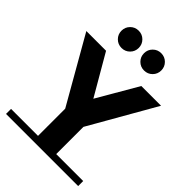

<svg xmlns="http://www.w3.org/2000/svg" viewBox="-273 -1044 1163 1163"><g transform="rotate(45 309.0 -462.5)"><path d="M618 -43V0H0V-43H231V-276L-11 -699H158L309 -439L460 -699H629L387 -276V-43ZM352.5 -798.5Q331 -820 331 -851Q331 -882 352.5 -903.5Q374 -925 405 -925Q436 -925 457.5 -903.5Q479 -882 479 -851Q479 -820 457.5 -798.5Q436 -777 405 -777Q374 -777 352.5 -798.5ZM159.5 -798.5Q138 -820 138 -851Q138 -882 159.5 -903.5Q181 -925 212 -925Q243 -925 264.5 -903.5Q286 -882 286 -851Q286 -820 264.5 -798.5Q243 -777 212 -777Q181 -777 159.5 -798.5Z"/></g></svg>

Font: Montserrat Subrayada
Style: Bold
Weight: 700
Version: Version 2.001